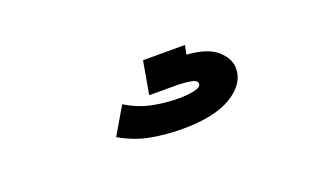

<svg xmlns="http://www.w3.org/2000/svg" viewBox="-38 -148 825 499"><g transform="rotate(-20 375.0 101.5)"><path d="M404 203Q360 203 318 195.5Q276 188 234 164L278 89Q312 110 348.5 117.5Q385 125 423 125Q445 125 464.5 121Q484 117 484 107Q484 97 465 94Q446 91 423 91H352L368 0H484L479 25Q536 29 562 52Q588 75 588 102Q588 145 540.5 174Q493 203 404 203Z"/></g></svg>

Font: Inconsolata ExtraExpanded Black
Style: Regular
Weight: 900
Width: 8
Monospace: yes
Designer: Raph Levien, Cyreal, Brenton Simpson
Foundry: Raph Levien, Cyreal, Google
Version: Version 3.001; ttfautohint (v1.8.2.53-6de2)